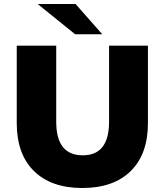

<svg xmlns="http://www.w3.org/2000/svg" viewBox="-20 -929 826 963"><path d="M64 -312V-700H262V-318Q262 -150 395 -150Q527 -150 527 -318V-700H722V-312Q722 -156 635.5 -71Q549 14 393 14Q237 14 150.5 -71Q64 -156 64 -312ZM169 -909H359L493 -757H357Z"/></svg>

Font: Idrija
Style: Regular
Weight: 800
Designer: Julieta Ulanovsky
Foundry: Julieta Ulanovsky
Version: Version 7.200